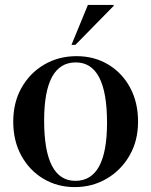

<svg xmlns="http://www.w3.org/2000/svg" viewBox="-20 -752 616 783"><path d="M285 11Q214 11 157 -23Q100 -57 67 -117.2Q34 -177.5 34 -256Q34 -334.5 68.2 -394.8Q102.5 -455 161 -489Q219.5 -523 292 -523Q364.5 -523 421.2 -489Q478 -455 510.5 -394.8Q543 -334.5 543 -256Q543 -177.5 508 -117.2Q473 -57 414.5 -23Q356 11 285 11ZM287.5 -14.5Q416.5 -14.5 416.5 -251.5Q416.5 -497.5 289 -497.5Q160 -497.5 160 -260.5Q160 -14.5 287.5 -14.5ZM271.5 -569 338.5 -732H443.5V-728L287.5 -569Z"/></svg>

Font: Newsreader Display Medium
Style: Regular
Weight: 500
Designer: Hugues Gentile
Foundry: Production Type
Version: Version 1.001